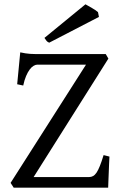

<svg xmlns="http://www.w3.org/2000/svg" viewBox="-20 -864 563 884"><path d="M483.9 -143.1Q482.9 -127.4 482.2 -108.4Q481.4 -89.4 480.7 -70.1Q480 -50.8 479.2 -32.5Q478.5 -14.2 478 0H43L28.8 -22L376 -566.4H151.9Q144 -566.4 134.8 -561Q125.5 -555.7 116.7 -543.9Q107.9 -532.2 100.1 -513.9Q92.3 -495.6 86.9 -470.2L59.1 -476.1L73.2 -623Q86.4 -620.1 97.4 -618.4Q108.4 -616.7 118.9 -616Q129.4 -615.2 140.6 -615.2H466.8L479 -594.2L134.8 -48.8H390.1Q400.4 -48.8 408.7 -53.5Q417 -58.1 424.6 -69.3Q432.1 -80.6 439.9 -100.1Q447.8 -119.6 457 -149.9ZM206.5 -667.5Q198.2 -670.9 194.6 -675.5Q190.9 -680.2 184.6 -689.5L373.5 -844.2Q378.4 -841.3 386.7 -836.7Q395 -832 403.8 -826.9Q412.6 -821.8 419.9 -816.9Q427.2 -812 431.2 -808.1L435.5 -786.1Z"/></svg>

Font: Gentium Kaktovik
Style: Regular
Weight: 400
Designer: J. Victor Gaultney and Annie Olsen
Foundry: SIL International
Version: Version 1.102; 2013; Maintenance release